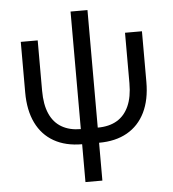

<svg xmlns="http://www.w3.org/2000/svg" viewBox="-58 -725 886 982"><g transform="rotate(-5 384.5 -233.5)"><path d="M340.8 9.8Q256.3 9.8 196.5 -24.2Q136.7 -58.1 105.2 -122.8Q73.7 -187.5 73.7 -279.3V-539.1H160.6V-280.3Q160.6 -209.5 181.4 -162.4Q202.1 -115.2 242.7 -91.6Q283.2 -67.9 340.8 -67.9H427.7Q486.3 -67.9 526.4 -91.6Q566.4 -115.2 587.6 -162.4Q608.9 -209.5 608.9 -280.3V-539.1H695.8V-279.3Q695.8 -187.5 664.1 -122.8Q632.3 -58.1 572.5 -24.2Q512.7 9.8 427.7 9.8ZM340.8 204.1V-671.4H427.7V204.1Z"/></g></svg>

Font: Inter 18pt
Style: Regular
Weight: 400
Designer: Rasmus Andersson
Foundry: rsms
Version: Version 4.001;git-66647c0bb